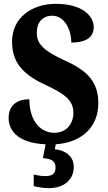

<svg xmlns="http://www.w3.org/2000/svg" viewBox="-20 -744 562 1002"><path d="M235 238C310 238 365 197 365 127C365 73 323 40 266 35L271 9C407 0 493 -82 493 -204C493 -303 452 -368 323 -426C198 -482 172 -521 172 -572C172 -632 206 -662 253 -662C317 -662 352 -589 352 -522C437 -522 469 -555 469 -602C469 -662 408 -724 272 -724C143 -724 43 -649 43 -528C43 -432 83 -364 211 -304C307 -259 363 -226 363 -156C363 -98 327 -51 263 -51C198 -51 134 -104 133 -226C77 -226 25 -201 25 -128C25 -71 63 2 218 9L204 81C241 85 270 91 270 130C270 166 249 175 215 175C199 175 177 172 156 167V227C177 234 218 238 235 238Z"/></svg>

Font: Noto Serif Myanmar Condensed ExtraBold
Style: Regular
Weight: 800
Width: 3
Designer: Ben Mitchell and the Monotype Design Team
Foundry: Monotype Imaging Inc.
Version: Version 2.106